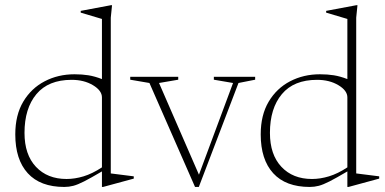

<svg xmlns="http://www.w3.org/2000/svg" viewBox="-20 -730 1524 760"><path d="M509.5 -23 388 10H383.5V-51.5Q338.5 -25 313 -12Q287.5 1 270.2 5.5Q253 10 234.5 10Q139.5 10 90 -44.2Q40.5 -98.5 40.5 -198Q40.5 -274.5 72 -327.5Q103.5 -380.5 156.8 -408.2Q210 -436 275 -436Q305 -436 330 -432Q355 -428 383.5 -417V-655L299.5 -680V-687L419.5 -709.5H423.5L418.5 -660V-43.5L509.5 -32ZM383.5 -344.5Q383.5 -371.5 348 -392.8Q312.5 -414 263.5 -414Q171.5 -414 124.2 -357.5Q77 -301 77 -204Q77 -118 122.2 -69.8Q167.5 -21.5 243.5 -21.5Q276 -21.5 310.8 -32Q345.5 -42.5 383.5 -67.5Z M924 -401.5 767 10H752L571.5 -401.5L495.5 -414.5V-426H685.5V-414.5L609.5 -401.5L767.5 -38.5L902.5 -401.5L826.5 -414.5V-426H990V-414.5Z M1481 -23 1359.5 10H1355V-51.5Q1310 -25 1284.5 -12Q1259 1 1241.8 5.5Q1224.5 10 1206 10Q1111 10 1061.5 -44.2Q1012 -98.5 1012 -198Q1012 -274.5 1043.5 -327.5Q1075 -380.5 1128.2 -408.2Q1181.5 -436 1246.5 -436Q1276.5 -436 1301.5 -432Q1326.5 -428 1355 -417V-655L1271 -680V-687L1391 -709.5H1395L1390 -660V-43.5L1481 -32ZM1355 -344.5Q1355 -371.5 1319.5 -392.8Q1284 -414 1235 -414Q1143 -414 1095.8 -357.5Q1048.5 -301 1048.5 -204Q1048.5 -118 1093.8 -69.8Q1139 -21.5 1215 -21.5Q1247.5 -21.5 1282.2 -32Q1317 -42.5 1355 -67.5Z"/></svg>

Font: Newsreader Text ExtraLight
Style: Regular
Weight: 275
Designer: Hugues Gentile
Foundry: Production Type
Version: Version 1.001